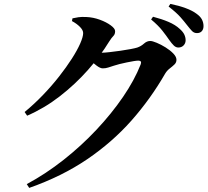

<svg xmlns="http://www.w3.org/2000/svg" viewBox="-20 -867 1040 960"><path d="M826.1 -667.2Q812.2 -687.7 791.7 -713.8Q771.2 -739.9 735.5 -769.7L745.1 -783.3Q787.5 -772.4 822 -757.8Q856.6 -743.2 879.1 -722.1Q895.5 -707.5 901.8 -693.7Q908.1 -680 908.1 -665.7Q908.1 -650.6 898 -640Q887.9 -629.4 871.6 -629.4Q859.4 -629.4 849 -639.4Q838.7 -649.4 826.1 -667.2ZM914.5 -742.3Q900.9 -760.1 881.7 -781.8Q862.5 -803.6 823 -834.3L831.9 -847.5Q874.7 -838.8 908.1 -826.4Q941.6 -814.1 962.2 -798.6Q981.8 -784.8 989.7 -769.3Q997.6 -753.8 997.6 -736.6Q997.6 -720.5 988.9 -711Q980.3 -701.5 964.7 -701.5Q949.8 -701.5 939.6 -712.4Q929.3 -723.3 914.5 -742.3ZM103.1 -306.9Q151.3 -346.6 195.2 -392.4Q239.1 -438.1 275.6 -484.7Q312 -531.2 339.1 -573.4Q366.2 -615.7 381 -649.3Q395.8 -682.9 395.8 -701.8Q395.8 -716.2 379.8 -732.5Q363.9 -748.7 339.8 -761.6L342.4 -775.3Q356.9 -778.7 372.5 -780.9Q388.1 -783.2 412.3 -781.9Q446 -780.5 478.9 -768.5Q511.9 -756.4 533.7 -740.3Q555.6 -724.3 555.6 -711.2Q555.6 -695.5 546.9 -687.2Q538.3 -678.9 525.8 -659.2Q481.9 -587.2 418.9 -516.2Q355.8 -445.2 279.2 -385.7Q202.5 -326.1 115.7 -288.5ZM113.8 53.6Q209.3 2.2 298 -67.8Q386.7 -137.8 462.3 -218.3Q537.9 -298.8 595.2 -382.5Q652.4 -466.2 683.3 -544.8Q690.5 -563.9 671.9 -563.9Q663.9 -563.9 648.4 -561.4Q632.8 -558.9 613.8 -554.9Q594.8 -550.9 577.7 -546.7Q560.6 -542.4 549.9 -538.7Q533.9 -533.5 521.1 -529.4Q508.3 -525.2 493.5 -525.2Q481 -525.2 462.4 -539.4Q443.7 -553.5 423.1 -570.9L441.5 -607Q457.9 -605 468.3 -604.2Q478.7 -603.4 489.2 -603.4Q501.9 -603.4 527.1 -606.2Q552.2 -608.9 580.6 -613Q608.9 -617.1 632.6 -621.5Q656.3 -626 666.3 -629.2Q685.3 -635.8 699.9 -649Q714.4 -662.1 731.2 -662.1Q742.2 -662.1 763.6 -653.1Q785.1 -644.2 807.8 -630.1Q830.5 -616 846.4 -599.6Q862.3 -583.1 862.3 -567.8Q862.3 -554 851.7 -544.1Q841.2 -534.2 828.3 -524.3Q815.3 -514.4 806.1 -499.5Q732.8 -372.1 636.8 -263.7Q540.7 -155.4 415.1 -70.2Q289.5 15 126.1 72.5Z"/></svg>

Font: Early Summer Mincho VF
Style: Regular
Weight: 250
Designer: GuiWonder
Version: Version 1.002